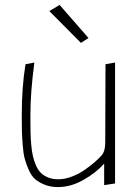

<svg xmlns="http://www.w3.org/2000/svg" viewBox="-20 -757 546 783"><path d="M340.8 -602.1 223.1 -736.8 181.2 -711.9 310.1 -582ZM104 -291Q104 -379.4 120.1 -502L84 -495.1Q68.8 -400.9 68.8 -291V-285.2Q68.8 -245.6 69.3 -223.9Q69.8 -202.1 72.5 -166.5Q75.2 -130.9 80.6 -110.6Q85.9 -90.3 96.9 -64.9Q107.9 -39.6 123.3 -26.4Q138.7 -13.2 162.4 -3.7Q186 5.9 216.8 5.9Q268.6 5.9 320.1 -23.2Q371.6 -52.2 404.8 -89.8V-2L449.2 -8.8V-502L410.2 -495.1L409.2 -174.8Q409.2 -140.1 394 -123Q383.3 -110.8 366.9 -96.4Q350.6 -82 326.7 -65.2Q302.7 -48.3 273.7 -37.1Q244.6 -25.9 217.8 -25.9Q194.3 -25.9 176.3 -33.2Q158.2 -40.5 146.2 -52.5Q134.3 -64.5 126.2 -83.5Q118.2 -102.5 113.8 -122.3Q109.4 -142.1 107.2 -168.5Q105 -194.8 104.5 -218.5Q104 -242.2 104 -272Q104 -284.7 104 -291Z"/></svg>

Font: Comic Neue Angular Light
Style: Regular
Weight: 300
Designer: Craig Rozynski
Foundry: Craig Rozynski
Version: Version 2.003